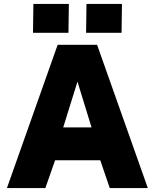

<svg xmlns="http://www.w3.org/2000/svg" viewBox="-20 -949 781 969"><path d="M15 0 271 -723H470L726 0H534L486 -140H258L209 0ZM299 -306H442L371 -537ZM414.5 -783.5 416.5 -929H595.5L593.5 -783.5ZM146.5 -783.5 148.5 -929H327.5L325.5 -783.5Z"/></svg>

Font: Public Sans Black
Style: Regular
Weight: 900
Designer: The Public Sans Project Authors: Dan O. Williams and USWDS (Libre Franklin designed by Pablo Impallari and Rodrigo Fuenz
Version: Version 1.007